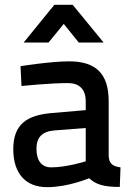

<svg xmlns="http://www.w3.org/2000/svg" viewBox="-20 -764 569 795"><path d="M430 -345C430 -463 373 -510 266 -510C190 -510 65 -490 65 -490L69 -408C69 -408 187 -420 261 -420C308 -420 335 -395 335 -344V-308L195 -296C89 -287 35 -248 35 -146C35 -47 85 11 175 11C262 11 349 -26 349 -26C377 -1 406 10 476 10L479 -71C449 -75 431 -85 430 -119ZM335 -234V-96C335 -96 256 -71 192 -71C153 -71 131 -98 131 -148C131 -195 154 -220 206 -224ZM78 -588H181L244 -665L306 -588H409L281 -744H205Z"/></svg>

Font: TitilliumText22L
Style: 600 wt
Weight: 600
Designer: Campivisivi
Foundry: Campivisivi
Version: 1.000